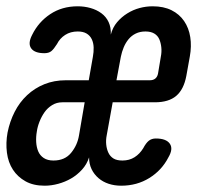

<svg xmlns="http://www.w3.org/2000/svg" viewBox="-46 -580 666 610"><path d="M236 -325 249 -399Q252 -415 251.5 -429.5Q251 -444 245.5 -455.5Q240 -467 229 -473.5Q218 -480 201 -480Q178 -480 161 -469Q144 -458 135 -440Q125 -424 117 -417.5Q109 -411 95 -411Q64 -411 53 -426.5Q42 -442 56 -469Q76 -510 113.5 -535Q151 -560 201 -560Q222 -560 241.5 -554.5Q261 -549 276 -538Q291 -527 299 -510Q307 -493 306 -470Q312 -493 326 -509.5Q340 -526 358.5 -537.5Q377 -549 397.5 -554.5Q418 -560 439 -560Q474 -560 499 -547.5Q524 -535 539 -513Q554 -491 558.5 -462Q563 -433 557 -400L546 -339Q538 -296 514 -275.5Q490 -255 446 -255H312L293 -150Q290 -135 291.5 -120.5Q293 -106 298.5 -94.5Q304 -83 314.5 -76.5Q325 -70 343 -70Q365 -70 381.5 -80.5Q398 -91 409 -109Q418 -126 427 -133Q436 -140 449 -140Q482 -140 493.5 -123.5Q505 -107 489 -80Q468 -39 428.5 -14.5Q389 10 339 10Q318 10 299.5 4Q281 -2 267 -14Q253 -26 245 -42.5Q237 -59 237 -80Q230 -58 214.5 -41Q199 -24 180 -13Q161 -2 139 4Q117 10 96 10Q60 10 35 -4Q10 -18 -5 -41Q-20 -64 -24 -95Q-28 -126 -22 -159Q-15 -194 0.5 -224.5Q16 -255 40 -277.5Q64 -300 95 -312.5Q126 -325 163 -325ZM223 -255H152Q134 -255 119.5 -246Q105 -237 95.5 -223.5Q86 -210 79.5 -193.5Q73 -177 71 -162Q68 -145 69 -128.5Q70 -112 75.5 -99Q81 -86 93 -78Q105 -70 124 -70Q160 -70 180 -94.5Q200 -119 205 -150ZM324 -325H430Q441 -325 447.5 -330.5Q454 -336 456 -346L465 -400Q468 -415 466.5 -429.5Q465 -444 460 -455.5Q455 -467 444 -473.5Q433 -480 416 -480Q399 -480 385.5 -473.5Q372 -467 362.5 -455.5Q353 -444 347 -429.5Q341 -415 338 -400Z"/></svg>

Font: Maple Mono NL Medium
Style: Italic
Weight: 500
Italic angle: -10°
Monospace: yes
Designer: subframe7536
Version: Version 7.000